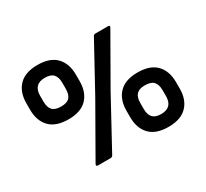

<svg xmlns="http://www.w3.org/2000/svg" viewBox="-136 -872 1171 1090"><g transform="rotate(-30 449.0 -327.5)"><path d="M214 -310Q132 -310 91.5 -352Q51 -394 51 -467V-508Q51 -582 92 -624Q133 -666 214 -666Q295 -666 335.5 -624Q376 -582 376 -508V-467Q376 -394 335.5 -352Q295 -310 214 -310ZM227 0Q213 0 219 -14L408 -345L574 -648Q579 -656 587 -656H671Q686 -656 679 -643L500 -330L324 -7Q318 0 310 0ZM214 -394Q252 -394 269 -412Q286 -430 286 -469V-507Q286 -545 269 -563.5Q252 -582 214 -582Q140 -582 140 -507V-469Q140 -430 157.5 -412Q175 -394 214 -394ZM684 11Q603 11 562.5 -31Q522 -73 522 -146V-188Q522 -261 563 -303Q604 -345 684 -345Q766 -345 806.5 -303Q847 -261 847 -188V-146Q847 -73 806 -31Q765 11 684 11ZM684 -73Q758 -73 758 -148V-186Q758 -225 740.5 -243Q723 -261 684 -261Q647 -261 629.5 -243Q612 -225 612 -186V-148Q612 -110 629.5 -91.5Q647 -73 684 -73Z"/></g></svg>

Font: Sofia Sans Semi Condensed
Style: Bold
Weight: 700
Designer: Botio Nikoltchev, Ani Petrova
Foundry: lettersoup
Version: Version 4.100; ttfautohint (v1.8.4.7-5d5b)